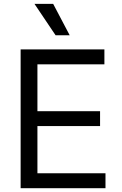

<svg xmlns="http://www.w3.org/2000/svg" viewBox="-20 -986 638 1006"><path d="M88.1 0V-727.3H527V-649.1H176.1V-403.4H504.3V-325.3H176.1V-78.1H532.7V0ZM271.3 -801.1 160.5 -965.9H258.5L345.2 -801.1Z"/></svg>

Font: InterMG
Style: Regular
Weight: 400
Designer: Rasmus Andersson
Foundry: rsms
Version: Version 3.019;December 26, 2023;FontCreator 15.0.0.2955 64-b